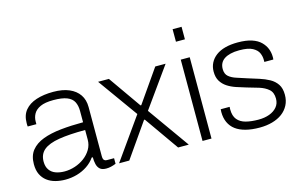

<svg xmlns="http://www.w3.org/2000/svg" viewBox="-91 -955 1884 1200"><g transform="rotate(-15 851.5 -355.5)"><path d="M202 12Q168 12 137.5 4Q107 -4 84 -21.5Q61 -39 48 -66Q35 -93 35 -132Q35 -187 62.5 -221Q90 -255 139 -273.5Q188 -292 255 -299Q322 -306 400 -306V-380Q400 -414 387.5 -438.5Q375 -463 343.5 -475.5Q312 -488 256 -488Q202 -488 171.5 -474Q141 -460 128 -437Q115 -414 115 -387V-370H59Q58 -375 58 -380Q58 -385 58 -392Q58 -443 84.5 -475Q111 -507 158.5 -522.5Q206 -538 268 -538Q329 -538 371 -520Q413 -502 435.5 -469Q458 -436 458 -389V-72Q458 -53 464.5 -46Q471 -39 484 -39H529V-3Q512 4 496.5 7.5Q481 11 466 11Q439 11 425.5 -1Q412 -13 407 -33.5Q402 -54 402 -79H395Q375 -50 344.5 -29.5Q314 -9 277.5 1.5Q241 12 202 12ZM210 -39Q244 -39 277.5 -50Q311 -61 338.5 -81.5Q366 -102 383 -130.5Q400 -159 400 -194V-256Q297 -256 230 -245Q163 -234 130.5 -207Q98 -180 98 -132Q98 -99 113 -78Q128 -57 153.5 -48Q179 -39 210 -39Z M551 0 741 -268 556 -526H626L774 -315H779L926 -526H993L810 -270L1002 0H933L777 -222H772L617 0Z M1091 -642V-723H1149V-642ZM1091 0V-526H1149V0Z M1459 12Q1408 12 1369 2Q1330 -8 1304 -27.5Q1278 -47 1264.5 -76.5Q1251 -106 1251 -144Q1251 -148 1251.5 -153Q1252 -158 1252 -162H1310Q1309 -156 1309 -152.5Q1309 -149 1309 -145Q1309 -103 1328.5 -79.5Q1348 -56 1383 -47Q1418 -38 1464 -38Q1504 -38 1535 -49.5Q1566 -61 1584.5 -83Q1603 -105 1603 -137Q1603 -177 1579.5 -197.5Q1556 -218 1519 -229.5Q1482 -241 1442 -252Q1411 -261 1380 -271.5Q1349 -282 1324.5 -298Q1300 -314 1285 -338.5Q1270 -363 1270 -400Q1270 -431 1283 -456.5Q1296 -482 1320.5 -500.5Q1345 -519 1380.5 -528.5Q1416 -538 1462 -538Q1516 -538 1552.5 -526Q1589 -514 1610.5 -492.5Q1632 -471 1641.5 -446Q1651 -421 1651 -394Q1651 -391 1651 -386.5Q1651 -382 1650 -377H1592V-392Q1592 -413 1582.5 -435Q1573 -457 1544.5 -472.5Q1516 -488 1459 -488Q1426 -488 1402 -482Q1378 -476 1362 -465.5Q1346 -455 1337.5 -439Q1329 -423 1329 -401Q1329 -369 1348.5 -352.5Q1368 -336 1399 -326.5Q1430 -317 1465 -305Q1500 -294 1535 -283Q1570 -272 1599 -256Q1628 -240 1645.5 -214Q1663 -188 1663 -146Q1663 -108 1647.5 -78.5Q1632 -49 1605 -29Q1578 -9 1540.5 1.5Q1503 12 1459 12Z"/></g></svg>

Font: Archivo SemiBold ExtraLight
Style: Regular
Weight: 250
Version: Version 2.001